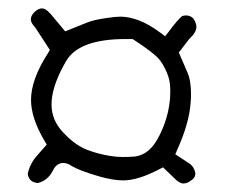

<svg xmlns="http://www.w3.org/2000/svg" viewBox="-20 -574 540 453"><path d="M381.8 -358.4Q381.8 -325.7 372.1 -293.9Q366.2 -274.4 356.4 -254.9Q334 -208.5 297.4 -204.6Q284.7 -203.6 269.8 -203.6Q254.9 -203.6 239.7 -206.1Q210.4 -210.9 185.1 -220.7Q156.2 -231.9 127.9 -262.7Q101.6 -291 101.6 -327.6Q101.6 -333 102.1 -338.9Q106.4 -379.4 136.2 -430.2Q166.5 -481.9 276.4 -481.9Q282.7 -481.9 293 -481.9Q345.2 -448.2 357.9 -431.2Q370.1 -414.6 377.4 -392.6Q381.8 -378.9 381.8 -358.4ZM61 -545.4Q52.7 -536.6 52.7 -528.3Q52.7 -520 63 -509.3L97.7 -456.1L93.3 -448.7Q53.2 -386.7 53.2 -338.4Q53.2 -294.9 85.4 -241.2L90.3 -232.9L68.4 -208Q50.3 -188 45.4 -163.6Q46.9 -154.3 52.2 -148.9Q57.6 -143.6 68.8 -142.1Q92.3 -147.5 104.5 -170.9Q107.4 -177.7 111.8 -182.1Q119.1 -189.5 129.4 -189.5Q138.7 -189.5 148.9 -182.6Q165 -172.4 210.9 -158.7Q245.6 -148.4 271 -148.4Q305.7 -148.4 356 -174.8L364.7 -179.2Q391.1 -153.8 392.1 -152.8Q403.3 -141.1 413.1 -141.1Q423.3 -141.1 435.5 -151.9Q440.9 -157.2 440.9 -165Q438.5 -181.2 424.3 -189.9L393.6 -210L397.9 -220.2Q426.3 -282.7 429.7 -331.1Q430.7 -341.8 430.7 -351.6Q430.7 -384.3 421.9 -403.8Q409.7 -432.1 401.9 -450.2L426.8 -482.4Q443.4 -497.6 443.4 -510.7Q443.4 -520 435.5 -531.2Q428.2 -537.6 419.4 -537.6Q415 -537.6 409.7 -536.1Q398.9 -527.3 377.9 -499L369.6 -488.3L359.4 -496.1Q331.1 -517.1 307.6 -525.9Q284.2 -534.7 264.6 -534.7Q251.5 -534.7 232.9 -531.7Q201.2 -527.3 186 -521Q157.2 -509.3 133.8 -500L99.1 -541.5L95.7 -544.9Q86.9 -554.2 78.9 -554.2Q70.8 -554.2 61 -545.4Z"/></svg>

Font: NaikaiFont
Style: ExtraLight
Weight: 200
Version: Version 1.89